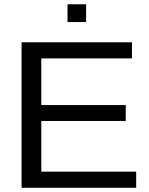

<svg xmlns="http://www.w3.org/2000/svg" viewBox="-20 -888 707 908"><path d="M624 -76.2V0H82V-688H604V-611.8H175.3V-391.1H574.7V-315.9H175.3V-76.2ZM387.2 -867.7V-783.7H299.3V-867.7Z"/></svg>

Font: Arimo Nerd Font
Style: Regular
Weight: 400
Designer: Steve Matteson
Foundry: Monotype Imaging Inc.
Version: Version 1.33;Nerd Fonts 3.2.1